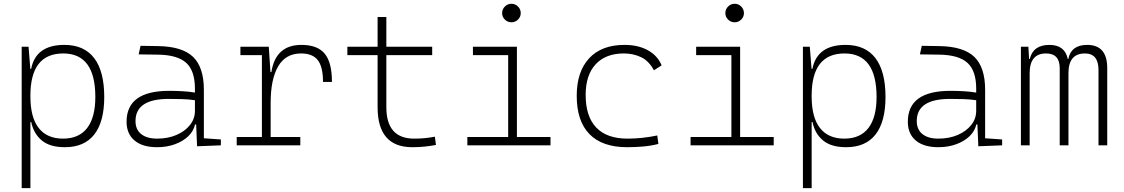

<svg xmlns="http://www.w3.org/2000/svg" viewBox="-20 -763 5899 1008"><path d="M93.8 224.6V-517.6H129.9L139.2 -401.4H143.6Q168 -527.3 317.9 -527.3Q421.4 -527.3 474.4 -458Q527.3 -388.7 527.3 -253.9Q527.3 -124 475.1 -57.1Q422.9 9.8 320.8 9.8Q242.2 9.8 199.5 -25.6Q156.7 -61 144 -122.1H139.6V224.6ZM139.6 -255.9Q139.6 -147 183.1 -91.1Q226.6 -35.2 311 -35.2Q394.5 -35.2 437.5 -90.8Q480.5 -146.5 480.5 -253.9Q480.5 -482.4 312 -482.4Q139.6 -482.4 139.6 -261.2Z M1014.6 4.9 1009.8 -109.4H1003.9Q996.6 -75.2 969 -48.3Q941.4 -21.5 898.9 -5.9Q856.4 9.8 804.7 9.8Q728 9.8 686.3 -25.4Q644.5 -60.5 644.5 -124Q644.5 -286.1 868.2 -286.1Q906.2 -286.1 941.2 -283.9Q976.1 -281.7 1003.4 -276.9V-297.9Q1003.4 -391.1 957.8 -432.9Q912.1 -474.6 810.5 -476.1L708 -477.5L717.8 -522.5L810.5 -521Q936.5 -519 993.4 -464.6Q1050.3 -410.2 1050.3 -291.5V-37.1L1139.6 -30.8V0ZM1003.4 -236.8Q972.7 -241.7 935.8 -242.7Q898.9 -243.7 865.7 -243.7Q691.4 -243.7 691.4 -127.4Q691.4 -83 721.2 -59.1Q751 -35.2 804.7 -35.2Q861.3 -35.2 906.2 -54.4Q951.2 -73.7 977.3 -106.7Q1003.4 -139.6 1003.4 -181.2Z M1400.9 -222.7V-43.9H1556.6V0H1222.7V-43.9H1355V-473.6H1242.2V-517.6H1391.1L1399.9 -384.8H1404.8Q1427.2 -527.3 1562.5 -527.3Q1646.5 -527.3 1684.6 -481.4Q1722.7 -435.5 1722.7 -333H1675.8Q1675.8 -412.1 1648.4 -447.3Q1621.1 -482.4 1560.5 -482.4Q1480 -482.4 1440.4 -414.8Q1400.9 -347.2 1400.9 -222.7Z M2144.5 9.8Q1962.4 9.8 1962.4 -200.2V-473.6H1803.7V-517.6H1962.4V-673.8H2008.3V-517.6H2249V-473.6H2008.3V-200.2Q2008.3 -35.2 2154.3 -35.2Q2184.6 -35.2 2210.9 -37.8Q2237.3 -40.5 2263.2 -45.4L2268.6 -2Q2237.3 3.9 2207.5 6.8Q2177.7 9.8 2144.5 9.8Z M2433.6 0V-43.9H2647.9V-473.6H2462.9V-517.6H2693.8V-43.9H2870.1V0ZM2665 -646Q2645 -646 2630.6 -660.2Q2616.2 -674.3 2616.2 -694.3Q2616.2 -714.4 2630.6 -728.8Q2645 -743.2 2665 -743.2Q2685.1 -743.2 2699.5 -728.8Q2713.9 -714.4 2713.9 -694.3Q2713.9 -674.3 2699.5 -660.2Q2685.1 -646 2665 -646Z M3272.5 9.8Q3142.1 9.8 3075 -58.6Q3007.8 -127 3007.8 -259.8Q3007.8 -386.7 3073 -457Q3138.2 -527.3 3258.8 -527.3Q3330.1 -527.3 3381.1 -499.3Q3432.1 -471.2 3453.6 -419.9L3413.1 -394Q3386.7 -443.4 3345.5 -462.9Q3304.2 -482.4 3254.9 -482.4Q3160.2 -482.4 3107.4 -425.8Q3054.7 -369.1 3054.7 -264.6Q3054.7 -151.4 3110.4 -93.3Q3166 -35.2 3274.4 -35.2Q3314.5 -35.2 3353.8 -39.6Q3393.1 -43.9 3430.7 -51.8L3436.5 -7.3Q3396.5 2.9 3354.7 6.3Q3313 9.8 3272.5 9.8Z M3605.5 0V-43.9H3819.8V-473.6H3634.8V-517.6H3865.7V-43.9H4042V0ZM3836.9 -646Q3816.9 -646 3802.5 -660.2Q3788.1 -674.3 3788.1 -694.3Q3788.1 -714.4 3802.5 -728.8Q3816.9 -743.2 3836.9 -743.2Q3856.9 -743.2 3871.3 -728.8Q3885.7 -714.4 3885.7 -694.3Q3885.7 -674.3 3871.3 -660.2Q3856.9 -646 3836.9 -646Z M4195.3 224.6V-517.6H4231.4L4240.7 -401.4H4245.1Q4269.5 -527.3 4419.4 -527.3Q4522.9 -527.3 4575.9 -458Q4628.9 -388.7 4628.9 -253.9Q4628.9 -124 4576.7 -57.1Q4524.4 9.8 4422.4 9.8Q4343.8 9.8 4301 -25.6Q4258.3 -61 4245.6 -122.1H4241.2V224.6ZM4241.2 -255.9Q4241.2 -147 4284.7 -91.1Q4328.1 -35.2 4412.6 -35.2Q4496.1 -35.2 4539.1 -90.8Q4582 -146.5 4582 -253.9Q4582 -482.4 4413.6 -482.4Q4241.2 -482.4 4241.2 -261.2Z M5116.2 4.9 5111.3 -109.4H5105.5Q5098.1 -75.2 5070.6 -48.3Q5043 -21.5 5000.5 -5.9Q4958 9.8 4906.2 9.8Q4829.6 9.8 4787.8 -25.4Q4746.1 -60.5 4746.1 -124Q4746.1 -286.1 4969.7 -286.1Q5007.8 -286.1 5042.7 -283.9Q5077.6 -281.7 5105 -276.9V-297.9Q5105 -391.1 5059.3 -432.9Q5013.7 -474.6 4912.1 -476.1L4809.6 -477.5L4819.3 -522.5L4912.1 -521Q5038.1 -519 5095 -464.6Q5151.9 -410.2 5151.9 -291.5V-37.1L5241.2 -30.8V0ZM5105 -236.8Q5074.2 -241.7 5037.4 -242.7Q5000.5 -243.7 4967.3 -243.7Q4793 -243.7 4793 -127.4Q4793 -83 4822.8 -59.1Q4852.5 -35.2 4906.2 -35.2Q4962.9 -35.2 5007.8 -54.4Q5052.7 -73.7 5078.9 -106.7Q5105 -139.6 5105 -181.2Z M5747.1 0V-395.5Q5747.1 -482.4 5675.8 -482.4Q5589.4 -482.4 5589.4 -378.9V0H5543.5V-405.3Q5543.5 -482.4 5471.7 -482.4Q5385.7 -482.4 5385.7 -378.9V0H5339.8V-517.6H5378.9L5382.8 -453.1H5386.2Q5403.8 -527.3 5489.3 -527.3Q5570.8 -527.3 5585.9 -453.1H5588.4Q5603.5 -527.3 5687.5 -527.3Q5793 -527.3 5793 -405.3V0Z"/></svg>

Font: Cascadia Code NF ExtraLight
Style: Regular
Weight: 200
Monospace: yes
Designer: Aaron Bell
Foundry: Saja Typeworks
Version: Version 2404.023; ttfautohint (v1.8.4)